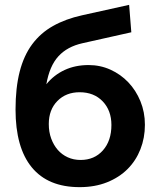

<svg xmlns="http://www.w3.org/2000/svg" viewBox="-20 -761 648 791"><path d="M320 -583Q257 -569 220.5 -529Q184 -489 171 -414Q202 -452 246 -472.5Q290 -493 345 -493Q393 -493 435 -474Q477 -455 508.5 -422Q540 -389 558.5 -344Q577 -299 577 -247Q577 -193 558.5 -146Q540 -99 505.5 -64.5Q471 -30 421 -10Q371 10 308 10Q178 10 111 -71.5Q44 -153 44 -310Q44 -399 61 -465.5Q78 -532 112.5 -578.5Q147 -625 198.5 -654Q250 -683 318 -698L512 -741L521 -628ZM181 -250Q181 -217 191 -190Q201 -163 218 -143.5Q235 -124 259 -113Q283 -102 312 -102Q369 -102 404 -141.5Q439 -181 439 -246Q439 -306 403 -343.5Q367 -381 308 -381Q252 -381 216.5 -345Q181 -309 181 -250Z"/></svg>

Font: Oxford Sans
Style: Bold
Weight: 700
Designer: Matt McInerney, Pablo Impallari, Rodrigo Fuenzalida
Foundry: Matt McInerney, Pablo Impallari, Rodrigo Fuenzalida
Version: Version 3.000g; ttfautohint (v1.5) -l 8 -r 28 -G 28 -x 14 -D